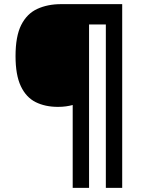

<svg xmlns="http://www.w3.org/2000/svg" viewBox="-20 -780 695 927"><path d="M570 127H491V-662H410V127H331V-273Q316 -269 298.5 -266.5Q281 -264 260 -264Q198 -264 152 -287Q106 -310 80.5 -364Q55 -418 55 -509Q55 -605 82.5 -659.5Q110 -714 160 -737Q210 -760 275 -760H570Z"/></svg>

Font: Noto Sans Sora Sompeng
Style: Bold
Weight: 700
Designer: Monotype Design Team. David Williams.
Foundry: Monotype Imaging Inc.
Version: Version 2.101